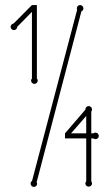

<svg xmlns="http://www.w3.org/2000/svg" viewBox="-20 -730 439 760"><path d="M126 -418.9Q129.4 -416 129.4 -411.1Q129.4 -405.8 125.5 -401.9Q121.6 -397.9 116.2 -397.9Q110.8 -397.9 106.9 -401.9Q103 -405.8 103 -411.1Q103 -416 106.4 -418.9V-683.1L48.3 -624Q48.3 -618.7 44.4 -614.7Q40.5 -610.8 35.2 -610.8Q29.8 -610.8 25.9 -614.7Q22 -618.7 22 -624Q22 -628.4 25.4 -632.3Q28.8 -636.2 34.2 -637.2L106.4 -710H126ZM341.3 -12.2Q344.2 -9.3 344.2 -3.9Q344.2 1.5 340.3 5.1Q336.4 8.8 331.1 8.8Q325.7 8.8 321.8 5.1Q317.9 1.5 317.9 -3.9Q317.9 -8.8 321.3 -12.2V-182.1H237.3V-202.1L317.9 -295.9V-296.9Q317.9 -302.2 321.8 -306.2Q325.7 -310.1 331.1 -310.1Q336.4 -310.1 340.3 -306.2Q344.2 -302.2 344.2 -296.9Q344.2 -292.5 341.3 -288.1V-202.1H349.1Q353.5 -205.1 357.9 -205.1Q363.3 -205.1 367.2 -201.2Q371.1 -197.3 371.1 -191.9Q371.1 -186.5 367.2 -182.9Q363.3 -179.2 357.9 -179.2Q353.5 -179.2 349.1 -182.1H341.3ZM321.3 -202.1V-271L261.2 -202.1ZM125 -8.8Q127 -4.9 127 -2.9Q127 2.4 123.3 6.1Q119.6 9.8 114.3 9.8Q108.9 9.8 105 6.1Q101.1 2.4 101.1 -2.9Q101.1 -9.8 106.9 -14.2L285.2 -690.9Q284.2 -692.9 284.2 -696.8Q284.2 -702.1 287.8 -706.1Q291.5 -710 296.9 -710Q302.2 -710 306.2 -706.1Q310.1 -702.1 310.1 -696.8Q310.1 -692.9 308.1 -689.7Q306.2 -686.5 302.2 -685.1Z"/></svg>

Font: Wire One
Style: Regular
Weight: 400
Designer: Alexei Vanyashin, Gayaneh Bagdasaryan
Foundry: Cyreal Type Foundry
Version: Version 1.000